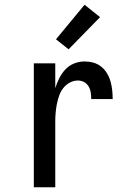

<svg xmlns="http://www.w3.org/2000/svg" viewBox="-20 -786 540 806"><path d="M122 0V-520H212V-416Q219 -438 229 -458Q239 -478 254.5 -494.5Q270 -511 291 -519.5Q312 -528 335 -528Q354 -528 372 -523Q390 -518 404.5 -506.5Q419 -495 429 -478.5Q439 -462 444 -444Q449 -426 451 -407.5Q453 -389 453 -370H363Q363 -384 361 -397.5Q359 -411 352 -423Q345 -435 333 -441.5Q321 -448 307 -448Q289 -448 272.5 -439Q256 -430 245 -415.5Q234 -401 228 -383.5Q222 -366 218.5 -348Q215 -330 213.5 -312Q212 -294 212 -276V0ZM268 -579 215 -621 335 -766 400 -714Z"/></svg>

Font: Iosevka Curly Medium
Style: Regular
Weight: 500
Monospace: yes
Designer: Belleve Invis
Foundry: Belleve Invis
Version: Version 22.1.2; ttfautohint (v1.8.4)